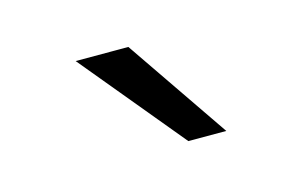

<svg xmlns="http://www.w3.org/2000/svg" viewBox="-46 -878 692 440"><g transform="rotate(-15 300.0 -658.0)"><path d="M356 -536H446L279 -780H154Z"/></g></svg>

Font: CommitMono
Style: 400Regular
Weight: 400
Monospace: yes
Designer: Eigil Nikolajsen
Foundry: Eigil Nikolajsen
Version: Version 1.143